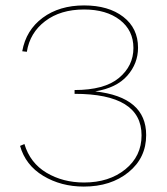

<svg xmlns="http://www.w3.org/2000/svg" viewBox="-20 -683 615 708"><path d="M331 -346Q519 -325 519 -185Q519 -101 454 -48Q389 5 289 5Q205 5 139.5 -34.5Q74 -74 54 -145L70 -152Q91 -82 151.5 -46Q212 -10 290 -10Q382 -10 442 -58.5Q502 -107 502 -184Q502 -337 255 -337V-351Q365 -351 418.5 -395.5Q472 -440 472 -506Q472 -571 422 -609.5Q372 -648 290 -648Q203 -648 146.5 -605Q90 -562 79 -492L62 -494Q76 -572 137.5 -617.5Q199 -663 290 -663Q380 -663 434.5 -621Q489 -579 489 -507Q489 -449 449.5 -404Q410 -359 331 -346Z"/></svg>

Font: EauTestSC Thin
Style: Regular
Weight: 250
Designer: Christian Thalmann (Catharsis Fonts)
Version: Version 0.001;PS 000.001;hotconv 1.0.88;makeotf.lib2.5.64775